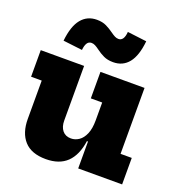

<svg xmlns="http://www.w3.org/2000/svg" viewBox="-149 -965 1031 1103"><g transform="rotate(20 366.0 -413.5)"><path d="M446.5 -403H377V-565H646.5V-162H715V0H446.5ZM277 -565V-231Q277 -193 295.5 -170.2Q314 -147.5 347.5 -147.5Q373.5 -147.5 396 -162.8Q418.5 -178 432.5 -210.5Q446.5 -243 446.5 -294L476 -164.5H440Q427.5 -76 381 -31.2Q334.5 13.5 252.5 13.5Q164 13.5 120.5 -34.8Q77 -83 77 -168.5V-402.5H12V-565ZM446.5 -834.5 564 -820Q555 -729.5 519.8 -685.8Q484.5 -642 425.5 -642Q391.5 -642 367.2 -653.5Q343 -665 322.5 -680.5Q307 -692 295.5 -698Q284 -704 272.5 -704Q255 -704 245.8 -689.2Q236.5 -674.5 234 -647L116.5 -661Q126 -752 161.8 -795.8Q197.5 -839.5 256.5 -839.5Q290.5 -839.5 314.8 -827.5Q339 -815.5 359.5 -800.5Q375.5 -789 386.5 -783.5Q397.5 -778 409 -778Q425.5 -778 435 -792.2Q444.5 -806.5 446.5 -834.5Z"/></g></svg>

Font: Hepta Slab ExtraLight ExtraBold
Style: Regular
Weight: 800
Version: Version 1.102